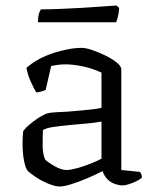

<svg xmlns="http://www.w3.org/2000/svg" viewBox="-20 -674 570 698"><path d="M197 4Q180 4 155 -6.5Q130 -17 109 -31Q88 -45 80 -54Q72 -64 67 -91.5Q62 -119 62 -152Q62 -164 62.5 -174.5Q63 -185 64 -195Q65 -200 75 -210Q85 -220 100 -231.5Q115 -243 130.5 -252Q146 -261 157 -263Q167 -265 184.5 -266Q202 -267 224 -268Q238 -269 254 -270.5Q270 -272 287 -273.5Q304 -275 320 -277Q336 -279 349 -282V-410Q317 -425 282 -432.5Q247 -440 218 -440Q205 -440 192 -438.5Q179 -437 166 -434L146 -347Q142 -346 133.5 -342.5Q125 -339 112 -338Q104 -351 93 -374.5Q82 -398 76 -427Q96 -445 121 -458.5Q146 -472 173.5 -481Q201 -490 227.5 -495Q254 -500 277 -500Q292 -500 315.5 -492Q339 -484 363.5 -472Q388 -460 404.5 -446.5Q421 -433 421 -422V-56L489 -49Q491 -47 493.5 -41Q496 -35 496 -29Q490 -22 476.5 -15.5Q463 -9 449 -4.5Q435 0 425 0Q412 0 396 -6Q380 -12 369 -24Q358 -36 353 -52Q326 -38 295 -25Q264 -12 238 -4Q212 4 197 4ZM222 -56Q236 -56 260 -62.5Q284 -69 309 -79Q334 -89 349 -97V-232Q321 -227 296 -225Q271 -223 239 -220Q207 -217 177.5 -213Q148 -209 136 -201Q135 -176 135 -145.5Q135 -115 144 -94Q157 -82 180 -69Q203 -56 222 -56ZM118 -593Q118 -612 121.6 -624Q125.2 -636 128.8 -640Q156.7 -640 196.8 -641.5Q236.8 -643 278.2 -645.5Q319.6 -648 353.8 -650.5Q388 -653 403.3 -654L413.2 -645Q412.3 -627 408.7 -613.5Q405.1 -600 402.4 -593Z"/></svg>

Font: Texturina Medium 12pt ExtraLight
Style: Regular
Weight: 250
Version: Version 1.002